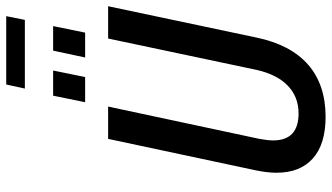

<svg xmlns="http://www.w3.org/2000/svg" viewBox="-245 -813 1068 618"><g transform="rotate(-90 289.0 -504.0)"><path d="M42 -148Q42 -178 50 -216L151 -690H255L151 -203Q146 -175 146 -159Q146 -77 233 -77Q286 -77 322 -111.5Q358 -146 373 -212L474 -690H578L477 -212Q454 -102 389.5 -46Q325 10 222 10Q134 10 88 -31Q42 -72 42 -148ZM290 -867H371L350 -764H269ZM435 -867H514L493 -764H413ZM326 -1018H546L534 -958H313Z"/></g></svg>

Font: Decalotype Medium Italic
Style: Regular
Weight: 500
Italic angle: -12°
Designer: Alfredo Marco Pradil
Foundry: Alfredo Marco Pradil
Version: Version 1.0